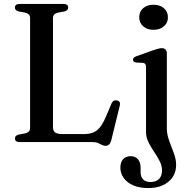

<svg xmlns="http://www.w3.org/2000/svg" viewBox="-20 -720 955 973"><path d="M306.5 -662 273.5 -656Q261.5 -653 255 -646.5Q248.5 -640 248.5 -629V-75Q248.5 -56.5 260 -48.5Q271.5 -40.5 296 -40.5H402Q431 -40.5 451 -48Q471 -55.5 486.2 -74.5Q501.5 -93.5 516.5 -128L545 -195.5Q549.5 -205.5 556.2 -209.2Q563 -213 572 -211Q582 -209.5 586 -202.8Q590 -196 587 -184.5L544 -9.5Q540 5 533.2 12Q526.5 19 514.5 19Q505 19 496.2 14.2Q487.5 9.5 477 4.8Q466.5 0 450 0H80Q67.5 0 61.5 -5Q55.5 -10 55.5 -18Q55.5 -33 74.5 -38L107.5 -44Q119.5 -47 126 -53.5Q132.5 -60 132.5 -71V-629Q132.5 -640 126 -646.5Q119.5 -653 107.5 -656L74.5 -662Q55.5 -667 55.5 -682Q55.5 -690.5 61.5 -695.2Q67.5 -700 80 -700H301Q314 -700 319.8 -695.2Q325.5 -690.5 325.5 -682Q325.5 -667 306.5 -662ZM825.5 -71Q825.5 -45.5 832.5 -22Q839.5 1.5 848.8 24.2Q858 47 865.2 69.5Q872.5 92 872.5 115.5Q872.5 168 834.2 200.5Q796 233 731.5 233Q685.5 233 654 218.8Q622.5 204.5 606.2 181Q590 157.5 590 130Q590 101 604.2 86.2Q618.5 71.5 642.5 71.5Q665.5 71.5 679 87.2Q692.5 103 692.5 128.5V151.5Q692.5 176.5 705.5 189.5Q718.5 202.5 743.5 202.5Q771 202 786 187Q801 172 801 143.5Q801 123.5 792.8 104.8Q784.5 86 772.5 67.2Q760.5 48.5 748.5 29.8Q736.5 11 728.2 -9Q720 -29 720 -50V-379.5Q720 -390.5 716.2 -395.5Q712.5 -400.5 704 -401.5L670 -403Q661.5 -404.5 657.8 -408Q654 -411.5 654 -417Q654 -423.5 658.2 -427.8Q662.5 -432 673.5 -436L757 -465.5Q773 -471 782.8 -473.5Q792.5 -476 799.5 -476Q812.5 -476 819 -469Q825.5 -462 825.5 -450ZM758 -569Q725.5 -569 705.5 -586.8Q685.5 -604.5 685.5 -632.5Q685.5 -661 705.5 -678.5Q725.5 -696 758 -696Q790.5 -696 810.8 -678.2Q831 -660.5 831 -632.5Q831 -604.5 810.8 -586.8Q790.5 -569 758 -569Z"/></svg>

Font: Fraunces
Style: Regular
Weight: 400
Version: Version 1.000;[b76b70a41]